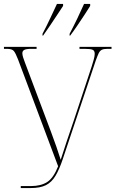

<svg xmlns="http://www.w3.org/2000/svg" viewBox="-20 -951 590 971"><path d="M85 0V-10H137Q186 -10 218 -30Q250 -50 274 -110L71 -651Q59 -682 50 -693Q41 -704 15 -704H0V-714H165V-704H141Q112 -704 102.5 -698.5Q93 -693 93 -682Q93 -673 97 -660.5Q101 -648 106 -635L238 -284Q255 -239 265.5 -208Q276 -177 287 -143Q300 -185 317 -235Q334 -285 352 -338L444 -616Q449 -632 454 -649.5Q459 -667 459 -679Q459 -695 448 -699.5Q437 -704 407 -704H382V-714H544V-704H524Q504 -704 494.5 -699Q485 -694 479 -681.5Q473 -669 464 -644L298 -148Q280 -94 260.5 -61.5Q241 -29 212 -14.5Q183 0 136 0ZM195 -780Q216 -820 234 -858.5Q252 -897 268 -931H299V-921Q287 -903 270 -877Q253 -851 234 -823Q215 -795 198 -771H195ZM332 -780Q353 -820 371.5 -858.5Q390 -897 405 -931H436V-921Q425 -903 408 -877Q391 -851 372 -823Q353 -795 335 -771H332Z"/></svg>

Font: Noto Serif Display Condensed Thin
Style: Regular
Weight: 100
Width: 3
Designer: Monotype Design Team
Foundry: Monotype Imaging Inc.
Version: Version 2.009